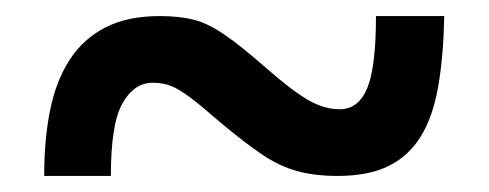

<svg xmlns="http://www.w3.org/2000/svg" viewBox="-20 -476 609 239"><path d="M35 -257Q35 -303 42.5 -339.5Q50 -376 67 -402Q84 -428 111.5 -442Q139 -456 179 -456Q203 -456 221 -451.5Q239 -447 260 -432.5Q281 -418 314 -389Q345 -362 364.5 -351Q384 -340 403 -340Q426 -340 437 -366Q448 -392 448 -456H533Q532 -406 525.5 -368.5Q519 -331 504 -306.5Q489 -282 464 -269.5Q439 -257 400 -257Q372 -257 350 -263Q328 -269 306.5 -283.5Q285 -298 255 -323Q231 -344 217 -354.5Q203 -365 193 -369Q183 -373 170 -373Q147 -373 132.5 -347.5Q118 -322 118 -257Z"/></svg>

Font: Noto Serif Gujarati Black
Style: Regular
Weight: 900
Version: Version 2.102